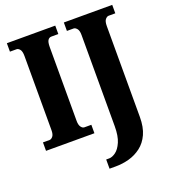

<svg xmlns="http://www.w3.org/2000/svg" viewBox="-167 -836 1064 1197"><g transform="rotate(-20 365.0 -237.0)"><path d="M18 0V-56H62Q73 -56 83.5 -68.5Q94 -81 94 -109V-601Q94 -633 83.5 -645.5Q73 -658 62 -658H18V-714H339V-658H293Q278 -658 269.5 -645Q261 -632 261 -600V-110Q261 -83 271 -69.5Q281 -56 293 -56H339V0ZM352 240V179H372Q392 179 415.5 162Q439 145 456 106Q473 67 473 2V-603Q473 -633 462 -645.5Q451 -658 441 -658H396V-714H717V-658H673Q662 -658 651 -645.5Q640 -633 640 -601V1Q640 69 619 115Q598 161 562 188.5Q526 216 482.5 228Q439 240 394 240Z"/></g></svg>

Font: Noto Serif Tamil ExtraCondensed Black
Style: Regular
Weight: 900
Width: 2
Designer: Indian Type Foundry, Tom Grace, and the Monotype Design Team
Foundry: Monotype Imaging Inc.
Version: Version 2.004; ttfautohint (v1.8.4.7-5d5b)